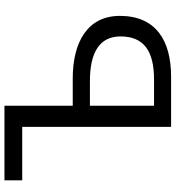

<svg xmlns="http://www.w3.org/2000/svg" viewBox="16 -789 773 845"><g transform="rotate(-90 402.5 -366.5)"><path d="M266.6 0H487.1C649.4 0 755.1 -69.1 755.1 -225.3C755.1 -369 637.7 -432.9 479.9 -432.9H359.6V-733.4H31.4V-655.2H266.6ZM359.6 -75.1V-357.3H468.5C595.9 -357.3 664.7 -313.4 664.7 -222.9C664.7 -119.4 599.8 -75.1 475.3 -75.1Z"/></g></svg>

Font: Source Han Sans JP VF
Style: Regular
Weight: 250
Designer: Ryoko NISHIZUKA 西塚涼子 (kana, bopomofo & ideographs); Paul D. Hunt (Latin, Greek & Cyrillic); Sandoll Communications 산돌커뮤니
Foundry: Adobe
Version: Version 2.004;hotconv 1.0.118;makeotfexe 2.5.65603